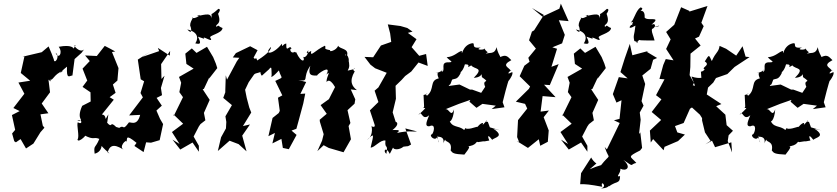

<svg xmlns="http://www.w3.org/2000/svg" viewBox="-20 -807 4635 1063"><path d="M388 -538C387 -539 379 -562 305 -548C331 -514 303 -475 288 -515C316 -494 280 -447 278 -478L266 -510L249 -550L211 -518L105 -493L116 -498L112 -480L95 -403L147 -360L82 -350L115 -288L54 -209L89 -192L46 -170L64 -88L47 -68L59 -25L68 -19L94 -37L124 15L165 -12L204 -75L226 -100L217 -111L204 -174L248 -180L211 -234L257 -296L246 -385C225 -373 283 -342 255 -366C276 -359 274 -394 330 -416C287 -380 333 -425 351 -438C347 -362 365 -389 381 -389L393 -480L431 -514L446 -534C423 -509 378 -561 398 -557Z M623 -104C585 -143 605 -90 571 -130C571 -130 570 -94 580 -174C550 -121 579 -170 544 -173L610 -255L587 -269L620 -293L605 -339L630 -361L636 -430L600 -519L618 -522C599 -532 581 -543 560 -553L516 -497L451 -500L477 -469L437 -427L463 -361L437 -326L481 -296L482 -245L435 -221C396 -135 458 -143 408 -138C433 -157 441 -111 411 -130C402 -116 422 -50 409 -35C412 -9 478 -75 445 -59C504 -28 495 -52 530 -38C507 18 498 -6 504 44C553 32 544 -25 537 -5C578 42 600 48 576 38C594 -37 659 24 673 25C625 12 687 -46 679 -19C688 -36 669 -71 736 -16L724 1L775 35L789 -19L816 -17L864 -31L883 -120L866 -149L846 -195L876 -222L847 -265L877 -280L871 -320L891 -388L874 -370L872 -452L922 -525L920 -499L854 -542L861 -524L768 -492L816 -524L743 -477L759 -368L778 -357L758 -292L771 -268L695 -168L756 -171C738 -100 696 -139 692 -127C656 -78 670 -120 640 -99Z M1081 0 1052 -51 1081 -107 1090 -120 1117 -141 1109 -182 1141 -254 1102 -313 1109 -315 1139 -379 1137 -371 1183 -430 1175 -455 1160 -491 1126 -548 1068 -514 1042 -539 1006 -510 1012 -453 1052 -427 971 -381 983 -349 973 -297 993 -269 942 -165 941 -173 994 -122 932 -76 974 -10 935 -34 978 21 1046 -18 1081 33ZM1111 -592C1093 -617 1167 -563 1145 -597C1131 -611 1211 -621 1212 -652C1185 -662 1193 -672 1179 -658C1167 -677 1213 -665 1186 -734C1158 -695 1218 -758 1189 -758C1126 -701 1161 -756 1149 -705C1152 -745 1094 -718 1070 -719C1111 -739 1059 -695 1043 -710C1060 -716 1024 -684 1035 -657C1027 -687 1058 -599 1017 -644C1092 -626 1071 -580 1061 -567C1091 -560 1095 -566 1076 -604Z M1469 -423C1487 -447 1482 -422 1484 -390C1477 -378 1485 -374 1524 -417C1538 -368 1556 -384 1504 -359L1543 -279L1519 -266L1529 -193L1523 -181L1489 -154L1466 -53L1502 -71L1488 -13L1538 -38L1546 12L1579 19L1622 -60L1594 -84L1621 -94L1635 -145L1659 -234L1670 -289L1643 -287L1675 -353L1632 -364C1697 -354 1650 -373 1698 -443C1688 -405 1689 -385 1736 -389C1733 -395 1820 -457 1787 -394C1819 -425 1779 -367 1790 -351C1786 -352 1802 -383 1835 -325L1801 -258L1755 -225L1789 -177L1750 -144L1751 -133L1772 -64L1763 -28L1737 30L1772 -3L1800 12L1882 36L1923 -36L1910 -109L1920 -126L1904 -197L1943 -233L1947 -257L1922 -312L1956 -308C1930 -328 1911 -356 1944 -412C1913 -432 1988 -433 1905 -416C1916 -436 1916 -446 1908 -482C1919 -440 1907 -527 1890 -497C1905 -532 1870 -522 1901 -499C1914 -540 1861 -534 1852 -554C1843 -526 1797 -517 1809 -529C1763 -537 1789 -541 1779 -554C1725 -530 1695 -485 1703 -525C1693 -521 1664 -499 1687 -529C1686 -495 1660 -482 1657 -496C1673 -468 1650 -453 1620 -517C1638 -520 1600 -513 1614 -523C1592 -501 1578 -540 1594 -537C1584 -567 1563 -505 1565 -566C1543 -563 1542 -537 1541 -565C1490 -501 1437 -503 1480 -547C1484 -527 1434 -491 1404 -472C1394 -502 1398 -468 1384 -488L1406 -529L1365 -551L1286 -513L1269 -489L1305 -487L1291 -467L1237 -366L1230 -390L1227 -296L1231 -306L1216 -265L1264 -225L1228 -163L1233 -132L1231 -96L1204 -47L1186 29L1251 -28L1301 -9L1345 31L1321 -56L1364 -118L1325 -109L1371 -184L1360 -212L1346 -265L1337 -310L1357 -352L1387 -395C1398 -408 1437 -396 1448 -445C1412 -453 1418 -395 1430 -388Z M2156 10C2159 23 2191 24 2214 5C2248 0 2231 7 2256 -7L2224 -96L2290 -79C2255 -77 2247 -85 2178 -71C2208 -93 2163 -86 2153 -87C2208 -130 2158 -139 2172 -128L2154 -185L2172 -260L2170 -332L2204 -365L2223 -386L2257 -411L2297 -461L2348 -442L2339 -508L2301 -498L2250 -556L2238 -512L2286 -590L2238 -625L2264 -632L2235 -652L2197 -663L2127 -672L2140 -622L2146 -575L2089 -555L2046 -490L1998 -492L2031 -449L2057 -429L2121 -404L2075 -323L2054 -305L2075 -242L2028 -196L2057 -108C2043 -139 2072 -91 2035 -109C2035 -122 2054 -58 2012 -33C2053 -70 2051 -70 2032 10C2054 11 2085 -34 2114 -29C2109 24 2131 -17 2119 45C2097 26 2119 3 2138 45Z M2750 -85 2692 -102 2681 -132C2651 -132 2699 -161 2652 -115C2667 -151 2595 -87 2638 -102C2624 -114 2599 -92 2564 -94C2568 -70 2564 -117 2550 -87C2517 -116 2483 -95 2465 -147C2464 -120 2490 -138 2494 -202C2476 -151 2466 -213 2443 -201L2521 -232L2584 -254L2579 -244L2618 -210L2651 -232L2725 -222L2702 -203L2773 -213L2763 -241C2769 -267 2788 -340 2799 -372C2766 -321 2827 -389 2816 -408C2767 -383 2819 -430 2809 -414C2799 -435 2752 -443 2811 -474C2786 -498 2780 -512 2727 -478C2772 -488 2741 -487 2729 -546C2719 -501 2685 -520 2669 -508C2694 -536 2687 -496 2659 -542C2681 -530 2599 -527 2642 -544C2578 -536 2620 -573 2591 -567C2536 -555 2537 -485 2537 -525C2514 -521 2498 -494 2453 -490C2470 -470 2495 -463 2466 -462C2411 -465 2452 -416 2425 -409C2437 -445 2439 -407 2391 -403C2424 -409 2389 -415 2409 -373C2355 -361 2389 -313 2344 -277C2324 -292 2370 -292 2325 -281L2328 -217C2312 -193 2368 -236 2297 -171C2315 -204 2315 -133 2356 -169C2348 -146 2325 -105 2357 -108C2396 -126 2381 -72 2372 -64C2349 -58 2394 -16 2403 -56C2402 -23 2423 5 2399 -50C2468 -54 2412 24 2444 -34C2448 -18 2485 -26 2475 26C2486 41 2491 46 2551 49C2579 13 2588 -1 2562 4C2624 0 2614 -30 2626 -20C2690 -31 2632 -18 2689 -29C2675 -63 2686 -58 2705 -33C2719 -47 2776 -51 2712 -94ZM2666 -326 2644 -293 2594 -311H2582L2524 -339L2464 -331C2471 -347 2469 -323 2483 -366C2502 -374 2512 -364 2532 -406C2518 -404 2541 -403 2554 -451C2597 -452 2550 -421 2589 -445C2607 -421 2663 -436 2603 -376C2669 -380 2640 -431 2648 -380C2702 -342 2645 -374 2666 -327Z M2971 0 3013 -22 3018 -85 2990 -158 3019 -195 2973 -189 2984 -275 3056 -269 2992 -338 3024 -336 3073 -452 3033 -437 3064 -537 3038 -545 3092 -567 3107 -614 3074 -695 3128 -690 3085 -787 3077 -759 2983 -715 2925 -763 2991 -724 2937 -639 2925 -632 2909 -584 2947 -538 2905 -487 2912 -465 2883 -443 2857 -385 2915 -328 2908 -315 2836 -244 2887 -232 2899 -206 2848 -142 2843 -48 2854 -21 2840 -27 2903 12 2963 -36Z M3232 0 3203 -51 3232 -107 3241 -120 3268 -141 3260 -182 3292 -254 3253 -313 3260 -315 3290 -379 3288 -371 3334 -430 3326 -455 3311 -491 3277 -548 3219 -514 3193 -539 3157 -510 3163 -453 3203 -427 3122 -381 3134 -349 3124 -297 3144 -269 3093 -165 3092 -173 3145 -122 3083 -76 3125 -10 3086 -34 3129 21 3197 -18 3232 33ZM3262 -592C3244 -617 3318 -563 3296 -597C3282 -611 3362 -621 3363 -652C3336 -662 3344 -672 3330 -658C3318 -677 3364 -665 3337 -734C3309 -695 3369 -758 3340 -758C3277 -701 3312 -756 3300 -705C3303 -745 3245 -718 3221 -719C3262 -739 3210 -695 3194 -710C3211 -716 3175 -684 3186 -657C3178 -687 3209 -599 3168 -644C3243 -626 3222 -580 3212 -567C3242 -560 3246 -566 3227 -604Z M3282 98C3273 93 3258 76 3253 65L3197 152L3192 213C3222 212 3244 214 3314 227C3301 183 3349 228 3306 236C3375 236 3347 192 3351 225C3397 192 3412 212 3413 168C3384 175 3417 155 3415 127C3444 143 3481 122 3431 78C3497 123 3463 103 3503 95C3470 57 3449 64 3524 26L3535 12L3525 -74L3518 -65L3527 -144L3522 -184L3543 -222L3532 -247L3552 -342L3536 -389L3582 -426L3596 -476L3618 -486L3561 -520L3570 -525L3481 -501L3467 -564L3439 -484L3415 -408L3455 -373L3406 -380L3373 -286L3393 -239L3421 -252L3410 -149L3379 -141L3411 -126C3388 -77 3363 -28 3340 20L3328 7C3354 89 3367 31 3304 112C3340 98 3290 110 3245 130ZM3524 -592C3499 -582 3545 -583 3604 -583C3591 -635 3568 -653 3629 -665C3632 -657 3577 -661 3574 -641C3617 -649 3613 -684 3587 -670C3648 -722 3565 -687 3549 -710C3551 -743 3538 -747 3526 -748C3505 -737 3557 -759 3526 -766C3499 -748 3490 -694 3472 -683C3504 -686 3485 -706 3479 -665C3483 -685 3437 -630 3498 -665C3492 -607 3484 -614 3492 -580C3521 -571 3508 -567 3503 -569Z M3811 -212 3855 -172 3867 -153V-140L3883 -74L3914 -27L3885 -8L3922 -28L3939 8L4029 -19L4033 37L4009 -26L4014 -58L4038 -83L4003 -114L3996 -172L3945 -219L3974 -231L3893 -284L3900 -322L3929 -350L3944 -375L4007 -397L4061 -450L4042 -433L4130 -491L4108 -493L4091 -551L4056 -499L4000 -537L3964 -553C3958 -515 3944 -522 3921 -469C3904 -501 3909 -511 3882 -467C3918 -445 3857 -433 3882 -422C3853 -394 3861 -435 3863 -376C3798 -370 3799 -415 3828 -332C3793 -344 3780 -316 3813 -330L3822 -348L3798 -391L3802 -436L3803 -510L3859 -555L3828 -594L3850 -604L3876 -662L3863 -681L3897 -774L3797 -743L3796 -747L3751 -767C3738 -735 3726 -703 3713 -670L3668 -630L3693 -589L3668 -536L3709 -473L3666 -480L3652 -447L3631 -370L3659 -368L3612 -280L3642 -257L3588 -187L3651 -134L3648 -150L3578 -84L3583 -18L3596 -37L3654 25L3659 6L3734 -26L3772 -62L3730 -74L3717 -109L3765 -126L3800 -205Z M4528 -85 4470 -102 4459 -132C4429 -132 4477 -161 4430 -115C4445 -151 4373 -87 4416 -102C4402 -114 4377 -92 4342 -94C4346 -70 4342 -117 4328 -87C4295 -116 4261 -95 4243 -147C4242 -120 4268 -138 4272 -202C4254 -151 4244 -213 4221 -201L4299 -232L4362 -254L4357 -244L4396 -210L4429 -232L4503 -222L4480 -203L4551 -213L4541 -241C4547 -267 4566 -340 4577 -372C4544 -321 4605 -389 4594 -408C4545 -383 4597 -430 4587 -414C4577 -435 4530 -443 4589 -474C4564 -498 4558 -512 4505 -478C4550 -488 4519 -487 4507 -546C4497 -501 4463 -520 4447 -508C4472 -536 4465 -496 4437 -542C4459 -530 4377 -527 4420 -544C4356 -536 4398 -573 4369 -567C4314 -555 4315 -485 4315 -525C4292 -521 4276 -494 4231 -490C4248 -470 4273 -463 4244 -462C4189 -465 4230 -416 4203 -409C4215 -445 4217 -407 4169 -403C4202 -409 4167 -415 4187 -373C4133 -361 4167 -313 4122 -277C4102 -292 4148 -292 4103 -281L4106 -217C4090 -193 4146 -236 4075 -171C4093 -204 4093 -133 4134 -169C4126 -146 4103 -105 4135 -108C4174 -126 4159 -72 4150 -64C4127 -58 4172 -16 4181 -56C4180 -23 4201 5 4177 -50C4246 -54 4190 24 4222 -34C4226 -18 4263 -26 4253 26C4264 41 4269 46 4329 49C4357 13 4366 -1 4340 4C4402 0 4392 -30 4404 -20C4468 -31 4410 -18 4467 -29C4453 -63 4464 -58 4483 -33C4497 -47 4554 -51 4490 -94ZM4444 -326 4422 -293 4372 -311H4360L4302 -339L4242 -331C4249 -347 4247 -323 4261 -366C4280 -374 4290 -364 4310 -406C4296 -404 4319 -403 4332 -451C4375 -452 4328 -421 4367 -445C4385 -421 4441 -436 4381 -376C4447 -380 4418 -431 4426 -380C4480 -342 4423 -374 4444 -327Z"/></svg>

Font: Asimov Aggro
Style: CondIt
Weight: 500
Designer: Google
Version: Version 2.000980; 2014